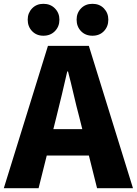

<svg xmlns="http://www.w3.org/2000/svg" viewBox="-28 -985 716 1005"><path d="M-8 0 223 -745H437L668 0H480L387 -372Q372 -428 357.5 -491Q343 -554 328 -611H324Q311 -553 296 -490.5Q281 -428 267 -372L174 0ZM149 -171V-309H509V-171ZM199 -798Q163 -798 140 -822Q117 -846 117 -882Q117 -917 140 -941Q163 -965 199 -965Q236 -965 259.5 -941Q283 -917 283 -882Q283 -846 259.5 -822Q236 -798 199 -798ZM456 -798Q419 -798 396 -822Q373 -846 373 -882Q373 -917 396 -941Q419 -965 456 -965Q493 -965 516 -941Q539 -917 539 -882Q539 -846 516 -822Q493 -798 456 -798Z"/></svg>

Font: Noto Sans JP Thin Black
Style: Regular
Weight: 900
Version: Version 2.004-H2;hotconv 1.0.118;makeotfexe 2.5.65603